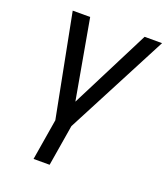

<svg xmlns="http://www.w3.org/2000/svg" viewBox="-137 -641 820 941"><g transform="rotate(20 272.5 -170.5)"><path d="M79.5 -545.5H170.5L244.3 -130.7L454.5 -545.5H545.5L267 -11.4L231.5 203.1H147.7L183.2 -11.4Z"/></g></svg>

Font: Inter UI
Style: Italic
Weight: 400
Italic angle: -9.39999°
Designer: Rasmus Andersson
Foundry: rsms
Version: 3.2;8d6f07862